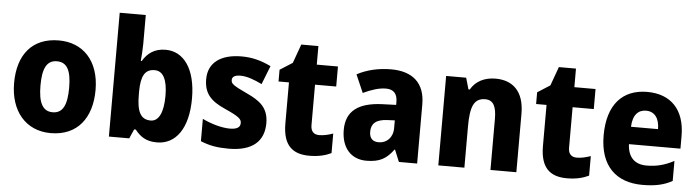

<svg xmlns="http://www.w3.org/2000/svg" viewBox="-47 -1055 4267 1174"><g transform="rotate(5 2086.0 -468.0)"><path d="M540 -369C540 -551 437 -652 291 -652C128 -652 40 -544 40 -369C40 -198 135 -83 289 -83C454 -83 540 -199 540 -369ZM202 -368C202 -474 228 -524 290 -524C353 -524 378 -473 378 -369C378 -264 353 -211 290 -211C228 -211 202 -264 202 -368Z M806 -676V-853H646V-93H771L796 -150H806C838 -110 873 -83 941 -83C1057 -83 1132 -185 1132 -369C1132 -551 1057 -652 946 -652C878 -652 835 -620 806 -571H800C803 -604 806 -643 806 -676ZM890 -522C941 -522 969 -472 969 -371C969 -267 940 -213 892 -213C828 -213 806 -263 806 -364V-387C807 -477 829 -522 890 -522Z M1598 -258C1598 -352 1546 -392 1463 -430C1378 -470 1364 -480 1364 -503C1364 -523 1381 -534 1415 -534C1456 -534 1501 -517 1548 -494L1593 -608C1531 -638 1476 -652 1412 -652C1287 -652 1208 -598 1208 -495C1208 -407 1250 -363 1338 -324C1430 -283 1442 -269 1442 -245C1442 -220 1423 -206 1378 -206C1330 -206 1264 -224 1209 -251V-114C1264 -91 1314 -83 1382 -83C1526 -83 1598 -146 1598 -258Z M1926 -214C1893 -214 1874 -232 1874 -271V-519H2004V-642H1874V-756H1769L1727 -640L1650 -591V-519H1714V-267C1714 -131 1775 -83 1877 -83C1933 -83 1976 -94 2011 -111V-231C1982 -221 1955 -214 1926 -214Z M2330 -653C2250 -653 2179 -635 2121 -604L2169 -494C2220 -518 2266 -533 2309 -533C2354 -533 2379 -509 2379 -457V-439L2293 -436C2149 -430 2073 -376 2073 -259C2073 -150 2132 -83 2227 -83C2309 -83 2350 -108 2393 -166H2396L2426 -93H2538V-456C2538 -587 2462 -653 2330 -653ZM2334 -342 2379 -344V-297C2379 -238 2341 -202 2292 -202C2257 -202 2235 -220 2235 -262C2235 -310 2262 -339 2334 -342Z M2971 -652C2905 -652 2850 -626 2819 -572H2811L2791 -642H2668V-93H2828V-346C2828 -465 2848 -521 2919 -521C2969 -521 2988 -482 2988 -406V-93H3147V-452C3147 -588 3078 -652 2971 -652Z M3507 -214C3474 -214 3455 -232 3455 -271V-519H3585V-642H3455V-756H3350L3308 -640L3231 -591V-519H3295V-267C3295 -131 3356 -83 3458 -83C3514 -83 3557 -94 3592 -111V-231C3563 -221 3536 -214 3507 -214Z M3902 -652C3752 -652 3659 -555 3659 -364C3659 -177 3759 -83 3921 -83C3999 -83 4053 -95 4104 -123V-246C4047 -216 3998 -203 3936 -203C3861 -203 3821 -247 3818 -324H4134V-402C4134 -563 4047 -652 3902 -652ZM3905 -537C3959 -537 3987 -495 3987 -431H3821C3824 -506 3858 -537 3905 -537Z"/></g></svg>

Font: Noto Sans Kannada UI SemiCondensed ExtraBold
Style: Regular
Weight: 800
Width: 4
Designer: Jelle Bosma - Monotype Design Team
Foundry: Monotype Imaging Inc.
Version: Version 2.005